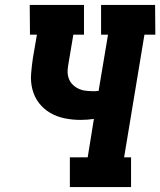

<svg xmlns="http://www.w3.org/2000/svg" viewBox="-20 -755 647 775"><path d="M262 0V-120H334L359 -275Q346 -273 332 -272Q318 -271 305 -271Q272 -271 240.5 -277.5Q209 -284 182.5 -299.5Q156 -315 137.5 -339Q119 -363 111 -393.5Q103 -424 105.5 -456.5Q108 -489 113 -522L129 -615H101L100 -735H319V-615H276L257 -502Q254 -487 253 -471.5Q252 -456 256.5 -441.5Q261 -427 270.5 -416.5Q280 -406 293 -399Q306 -392 321 -389.5Q336 -387 352 -387Q358 -387 365 -387Q372 -387 378 -388L416 -615H388V-735H606L607 -615H563L481 -120H509V0Z"/></svg>

Font: Iosevka Etoile Heavy
Style: Italic
Weight: 900
Italic angle: -9°
Designer: Belleve Invis
Foundry: Belleve Invis
Version: Version 22.1.2; ttfautohint (v1.8.4)